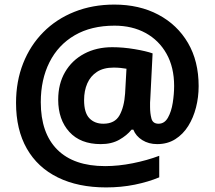

<svg xmlns="http://www.w3.org/2000/svg" viewBox="-20 -734 937 838"><path d="M847 -358Q847 -310 835.5 -265Q824 -220 801.5 -184Q779 -148 745 -126.5Q711 -105 666 -105Q629 -105 601 -122.5Q573 -140 562 -168H554Q534 -143 500.5 -124Q467 -105 420 -105Q331 -105 282.5 -158.5Q234 -212 234 -299Q234 -368 264 -419.5Q294 -471 347.5 -499.5Q401 -528 470 -528Q517 -528 567.5 -519.5Q618 -511 646 -501L636 -303Q635 -293 635 -286Q635 -279 635 -267Q635 -239 641 -216.5Q647 -194 672 -194Q698 -194 713 -220.5Q728 -247 734 -285.5Q740 -324 740 -359Q740 -440 707 -499Q674 -558 615.5 -590Q557 -622 480 -622Q378 -622 306 -580Q234 -538 196 -462.5Q158 -387 158 -288Q158 -153 230 -81Q302 -9 439 -9Q497 -9 559.5 -21.5Q622 -34 675 -54V40Q627 60 568 72Q509 84 443 84Q321 84 232.5 40.5Q144 -3 97 -85.5Q50 -168 50 -285Q50 -379 81 -457.5Q112 -536 169 -593.5Q226 -651 305 -682.5Q384 -714 479 -714Q588 -714 671 -670Q754 -626 800.5 -546.5Q847 -467 847 -358ZM347 -297Q347 -242 370 -218Q393 -194 431 -194Q481 -194 501.5 -230.5Q522 -267 526 -326L532 -434Q521 -436 506.5 -437.5Q492 -439 476 -439Q432 -439 403.5 -420.5Q375 -402 361 -370Q347 -338 347 -297Z"/></svg>

Font: Noto Sans Adlam Unjoined
Style: Regular
Weight: 400
Designer: Mark Jamra, Neil Patel
Foundry: JamraPatel LLC
Version: Version 3.001